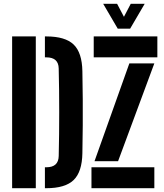

<svg xmlns="http://www.w3.org/2000/svg" viewBox="-20 -992 867 1012"><path d="M43.9 0V-800H168.7V0ZM216.7 0V-110.3H224Q256.4 -110.3 272.7 -125.3Q288.9 -140.3 289.5 -169.7Q290.8 -227.7 291.5 -285.3Q292.1 -343 292.1 -400.5Q292.1 -458 291.5 -515.8Q290.8 -573.6 289.4 -631.2Q288.9 -660.2 272.7 -674.9Q256.4 -689.7 224.3 -689.7H216.7V-800H224.3Q323.7 -800 368.1 -757.3Q412.5 -714.6 414.2 -616.7Q415.7 -539.3 416.2 -469.8Q416.7 -400.2 416.2 -330.8Q415.7 -261.4 414.2 -184.2Q412.5 -85.8 368 -42.9Q323.6 0 224 0ZM462.1 0V-110.3H793.5V0ZM474 -689.7V-800H809.4V-689.7ZM478.2 -142.5 661.7 -657.7H793.4L602.4 -142.5ZM600.6 -840.9 523.8 -972.1H597.2L633.3 -903.4L669.2 -972.1H742.7L665.9 -840.9Z"/></svg>

Font: Big Shoulders Stencil Display SC Thin
Style: Regular
Weight: 100
Designer: Patric King
Foundry: XO Type Co
Version: Version 2.001